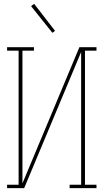

<svg xmlns="http://www.w3.org/2000/svg" viewBox="-20 -981 540 1001"><path d="M17 0V-18H77V-717H17V-735H157V-717H97V-25L394 -735H483V-717H423V-18H483V0H343V-18H403V-710L106 0ZM253 -810 142 -949 158 -961 267 -820Z"/></svg>

Font: Iosevka Slab Thin
Style: Regular
Weight: 100
Monospace: yes
Designer: Belleve Invis
Foundry: Belleve Invis
Version: Version 11.1.0; ttfautohint (v1.8.3)